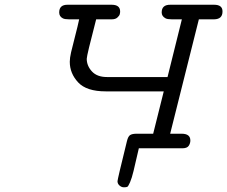

<svg xmlns="http://www.w3.org/2000/svg" viewBox="-20 -631 967 817"><path d="M231.9 -578.1Q231.9 -611.3 268.1 -610.8H455.1Q491.2 -610.8 491.2 -582Q491.2 -576.2 489.5 -570.1Q487.8 -564 479.5 -556.4Q471.2 -548.8 456.1 -548.8H389.2Q349.1 -395 349.1 -380.9Q349.1 -351.1 371.1 -327.1Q393.1 -303.2 435.1 -303.2H692.9L753.9 -548.8H710Q691.9 -548.8 684.1 -553.2Q668 -562 668 -578.1Q668 -611.3 705.1 -610.8H891.1Q927.2 -610.8 926.8 -582Q926.8 -549.8 892.1 -548.8H826.2L704.1 -62H752.9Q790 -62 790 -33.2Q790 -21 783 -10.5Q775.9 0 755.9 0H570.8Q555.7 65.9 548.3 96.4Q541 127 533.4 144.5Q525.9 162.1 521.5 164.1Q517.1 166 507.1 166Q497.1 166 488.5 158.4Q480 150.9 480 140.1Q480 132.3 520 -29.8Q524.9 -50.8 533.9 -56.4Q543 -62 561 -62H631.8L676.8 -242.2H430.2Q348.1 -242.2 312.5 -280.5Q276.9 -318.8 276.9 -368.2Q276.9 -384.3 282.5 -408.7Q288.1 -433.1 299.6 -477.1Q311 -521 316.9 -548.8H272.9Q254.9 -548.8 247.1 -553.2Q231.9 -561 231.9 -578.1Z"/></svg>

Font: CMU Typewriter Text Variable Width
Style: Italic
Weight: 500
Italic angle: -14.04°
Version: Version 0.7.0